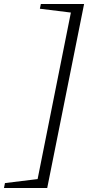

<svg xmlns="http://www.w3.org/2000/svg" viewBox="-76 -754 475 968"><path d="M348 -734 162 194H-56L-51 169L153 144L105 192L290 -734L319 -686L125 -710L130 -734Z"/></svg>

Font: Piazzolla Thin Light
Style: Italic
Weight: 300
Italic angle: -11.3°
Version: Version 2.005